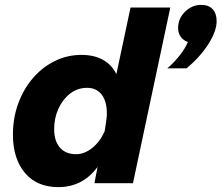

<svg xmlns="http://www.w3.org/2000/svg" viewBox="-20 -751 908 787"><path d="M367 0 380 -67Q319 16 219 16Q131 16 82 -42.5Q33 -101 33 -199Q33 -268 55 -327.5Q77 -387 115.5 -431.5Q154 -476 205 -501Q256 -526 314 -526Q366 -526 402.5 -505.5Q439 -485 457 -447L515 -720H678L525 0ZM202 -222Q202 -173 225.5 -146Q249 -119 292 -119Q326 -119 358 -144.5Q390 -170 409 -213Q413 -237 415.5 -255.5Q418 -274 418 -286Q418 -336 396.5 -363.5Q375 -391 337 -391Q298 -391 267.5 -367.5Q237 -344 219.5 -305.5Q202 -267 202 -222ZM745 -471H666Q695 -496 717.5 -525Q740 -554 750 -579Q732 -585 721 -600Q710 -615 710 -636Q710 -675 738.5 -703Q767 -731 805 -731Q835 -731 851.5 -713.5Q868 -696 868 -664Q868 -624 834.5 -571Q801 -518 745 -471Z"/></svg>

Font: Wix Madefor Text ExtraBold
Style: Italic
Weight: 800
Italic angle: -12°
Designer: Dalton Maag Ltd
Foundry: Dalton Maag Ltd
Version: Version 3.100